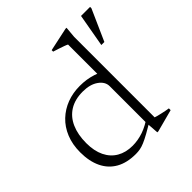

<svg xmlns="http://www.w3.org/2000/svg" viewBox="-194 -856 1006 1006"><g transform="rotate(-45 309.0 -352.5)"><path d="M396.5 -338.5Q396.5 -371.5 363.5 -395Q330.5 -418.5 276.5 -418.5Q218.5 -418.5 178.8 -393.8Q139 -369 118.8 -323Q98.5 -277 98.5 -214Q98.5 -156.5 118.2 -115.8Q138 -75 174.5 -53.8Q211 -32.5 261 -32.5Q300.5 -32.5 340.8 -46.2Q381 -60 425 -92V-67.5Q383 -42.5 355 -27Q327 -11.5 308 -3.5Q289 4.5 274 7.2Q259 10 242.5 10Q177 10 132.5 -15.2Q88 -40.5 65 -88.2Q42 -136 42 -202.5Q42 -261 61 -307.2Q80 -353.5 113.5 -385.2Q147 -417 191.2 -433.8Q235.5 -450.5 286.5 -450.5Q312.5 -450.5 335.2 -447Q358 -443.5 381 -436.2Q404 -429 431.5 -415.5L396.5 -383.5V-647Q390.5 -650.5 376.8 -655.5Q363 -660.5 346.2 -666Q329.5 -671.5 315 -676V-687L445.5 -715H453L447.5 -652.5V-56.5Q452 -54.5 462.8 -51.8Q473.5 -49 487 -46Q500.5 -43 513 -40.5Q525.5 -38 533.5 -37V-24L409.5 9H402L396.5 -66ZM518 -522 550.5 -705H617.5V-695L540.5 -522Z"/></g></svg>

Font: Newsreader 16pt Light
Style: Regular
Weight: 300
Designer: Hugues Gentile
Foundry: Production Type
Version: Version 1.003